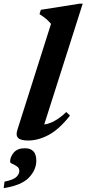

<svg xmlns="http://www.w3.org/2000/svg" viewBox="-80 -732 459 1018"><path d="M190.5 -605.5Q167.5 -633.5 129.5 -657L136.5 -680L342 -712.5H358.5L154.5 -72Q209.5 -79 271.5 -138L291 -119Q233.5 -46 178 -16.5Q122.5 13 69.5 13Q30.5 13 16.5 -0.2Q2.5 -13.5 12 -43ZM-26.5 125.5Q-26.5 100 -7 77Q12.5 54 51.5 54Q112.5 54 112.5 119.5Q112.5 169 73 210Q33.5 251 -60.5 265.5L-56 231Q-8.5 221.5 7 206Q22.5 190.5 22.5 174.5Q22.5 159 10.2 150.5Q-2 142 -14.2 136.8Q-26.5 131.5 -26.5 125.5Z"/></svg>

Font: Newsreader Text
Style: Bold Italic
Weight: 700
Italic angle: -17°
Designer: Hugues Gentile
Foundry: Production Type
Version: Version 1.001